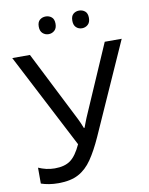

<svg xmlns="http://www.w3.org/2000/svg" viewBox="-98 -978 820 1059"><g transform="rotate(-10 312.0 -449.0)"><path d="M396 -203Q364 -132 331.5 -84.5Q299 -37 255 -13.5Q211 10 143 10Q115 10 90.5 6Q66 2 46 -5V-94Q66 -85 89 -79.5Q112 -74 137 -74Q193 -74 225.5 -98Q258 -122 286 -183L11 -714H110L309 -321Q314 -311 321 -295.5Q328 -280 333 -266H337Q341 -277 347 -292.5Q353 -308 357 -318L529 -714H624ZM185 -859Q185 -885 199 -896.5Q213 -908 232 -908Q251 -908 265 -896.5Q279 -885 279 -859Q279 -834 265 -821.5Q251 -809 232 -809Q213 -809 199 -821.5Q185 -834 185 -859ZM373 -859Q373 -885 386.5 -896.5Q400 -908 419 -908Q438 -908 452 -896.5Q466 -885 466 -859Q466 -834 452 -821.5Q438 -809 419 -809Q400 -809 386.5 -821.5Q373 -834 373 -859Z"/></g></svg>

Font: RS Noto Sans
Style: Regular
Weight: 400
Designer: Monotype Design Team
Foundry: Monotype Imaging Inc.
Version: Version 3.10